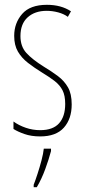

<svg xmlns="http://www.w3.org/2000/svg" viewBox="-20 -557 352 798"><path d="M278 -123Q278 -63 245.5 -26.5Q213 10 147 10Q110 10 81.5 0Q53 -10 36 -21V-52Q58 -36 87 -26Q116 -16 147 -16Q200 -16 225.5 -44.5Q251 -73 251 -125Q251 -160 240 -181.5Q229 -203 208 -219.5Q187 -236 157 -254Q123 -275 96.5 -295.5Q70 -316 54.5 -342.5Q39 -369 39 -408Q39 -461 72 -499Q105 -537 175 -537Q234 -537 275 -510L262 -487Q246 -499 222 -505.5Q198 -512 174 -512Q125 -512 95 -485Q65 -458 65 -407Q65 -364 89.5 -337Q114 -310 162 -280Q195 -260 221 -240.5Q247 -221 262.5 -194Q278 -167 278 -123ZM192 71Q183 105 168 146Q153 187 133 221H120V211Q127 193 136 165.5Q145 138 152.5 109.5Q160 81 162 61H192Z"/></svg>

Font: Noto Sans Lao UI ExtCond Thin
Style: Regular
Weight: 100
Width: 2
Designer: Monotype Design Team
Foundry: Monotype Imaging Inc.
Version: Version 2.000; ttfautohint (v1.8.4.7-5d5b)